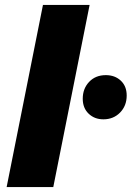

<svg xmlns="http://www.w3.org/2000/svg" viewBox="-20 -762 536 782"><path d="M7 0 155 -742H345L197 0ZM401 -276Q365 -276 341 -299Q317 -322 317 -360Q317 -401 343 -428.5Q369 -456 411 -456Q448 -456 472 -433.5Q496 -411 496 -373Q496 -331 469 -303.5Q442 -276 401 -276Z"/></svg>

Font: Montserrat ExtraBold
Style: Italic
Weight: 800
Italic angle: -11.3°
Designer: Julieta Ulanovsky
Foundry: Julieta Ulanovsky
Version: Version 9.000; ttfautohint (v1.8.4.7-5d5b)